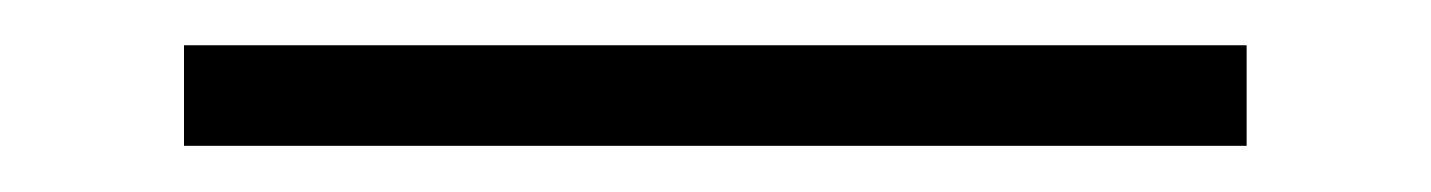

<svg xmlns="http://www.w3.org/2000/svg" viewBox="-20 -388 626 84"><path d="M60.5 -324.2V-368.2H525.4V-324.2Z"/></svg>

Font: Cascadia Code NF ExtraLight
Style: Regular
Weight: 200
Monospace: yes
Designer: Aaron Bell
Foundry: Saja Typeworks
Version: Version 2404.023; ttfautohint (v1.8.4)